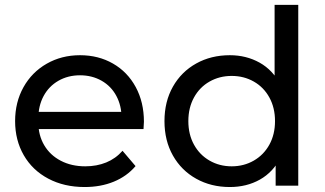

<svg xmlns="http://www.w3.org/2000/svg" viewBox="-20 -762 1335 788"><path d="M42 -265Q42 -342.6 76.4 -404.2Q110.9 -465.9 171.8 -500.6Q232.7 -535.4 308.4 -535.4Q384 -535.4 443.7 -501.1Q503.4 -466.9 537.1 -404.6Q570.7 -342.3 570.7 -262.3Q569.9 -247.4 569 -232.4H118.1V-302.9H517.7L478.9 -278.4Q478.9 -328.3 457.6 -368.2Q436.4 -408.1 397.1 -430.6Q357.7 -453 308.4 -453Q259.1 -453 219.9 -430.6Q180.6 -408.1 158.9 -367.8Q137.3 -327.4 137.3 -275.9V-259.9Q137.3 -207 161.4 -166.1Q185.6 -125.1 229.4 -102.3Q273.1 -79.4 330 -79.4Q377 -79.4 415.8 -95.2Q454.6 -111 482.9 -143.1L536.3 -80.3Q500.6 -38.4 447.1 -16.4Q393.7 5.6 327.4 5.6Q243.1 5.6 178.2 -28.8Q113.3 -63.1 77.6 -124.9Q42 -186.6 42 -265Z M655 -265Q655 -345.1 689.7 -406.4Q724.4 -467.6 785.4 -501.5Q846.3 -535.4 923.1 -535.4Q990.8 -535.4 1045.5 -504.9Q1100.1 -474.4 1131.8 -413.2Q1163.4 -352 1163.4 -264.6Q1163.4 -177.1 1132.2 -116.3Q1101 -55.4 1046.6 -24.9Q992.3 5.6 923.1 5.6Q846.3 5.6 785.4 -28.4Q724.4 -62.3 689.7 -123.6Q655 -184.9 655 -265ZM1108.7 -265Q1108.7 -319.6 1085.6 -361.8Q1062.5 -404 1021.7 -427.2Q980.9 -450.4 930.9 -450.4Q880.8 -450.4 840 -427.2Q799.2 -404 776.1 -361.8Q753 -319.6 753 -265Q753 -210.4 776.1 -168.4Q799.2 -126.4 840 -102.9Q880.8 -79.4 930.9 -79.4Q980.9 -79.4 1021.7 -102.9Q1062.5 -126.4 1085.6 -168.4Q1108.7 -210.4 1108.7 -265ZM1111.3 -142 1117 -266 1107 -390V-742H1204.1V0H1111.3Z"/></svg>

Font: iiserrat Thin
Style: Regular
Weight: 100
Designer: Akira Ohta
Foundry: Akira Ohta
Version: Version 1.200;Glyphs 3.3.1 (3343)